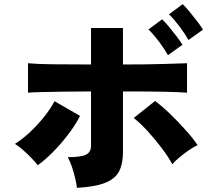

<svg xmlns="http://www.w3.org/2000/svg" viewBox="-20 -894 1040 926"><path d="M351 12Q349 -8 342.5 -35Q336 -62 327 -89Q318 -116 307 -136Q372 -136 395.5 -148.5Q419 -161 419 -191V-453Q353 -453 291.5 -452Q230 -451 183.5 -450Q137 -449 115 -447V-589Q155 -585 232 -584Q309 -583 419 -583V-759H573V-583Q694 -583 771 -585.5Q848 -588 882 -589V-447Q845 -450 774 -451.5Q703 -453 573 -453V-159Q573 -104 554.5 -68Q536 -32 488 -12.5Q440 7 351 12ZM162 -97Q150 -113 130.5 -133Q111 -153 90 -171.5Q69 -190 52 -200Q90 -224 126.5 -258.5Q163 -293 193.5 -331.5Q224 -370 243 -406L366 -335Q343 -290 308.5 -245Q274 -200 236 -161.5Q198 -123 162 -97ZM811 -102Q793 -136 761 -178.5Q729 -221 692.5 -261Q656 -301 625 -325L728 -407Q763 -381 801.5 -343.5Q840 -306 875.5 -266.5Q911 -227 933 -194Q913 -185 890 -169Q867 -153 846 -135.5Q825 -118 811 -102ZM790 -628Q772 -660 745.5 -695Q719 -730 696 -752L762 -801Q775 -789 794 -766Q813 -743 831.5 -719Q850 -695 860 -678ZM889 -701Q871 -733 844.5 -768Q818 -803 795 -825L861 -874Q874 -862 893 -839Q912 -816 930.5 -792Q949 -768 959 -751Z"/></svg>

Font: Zen Kaku Gothic New Black
Style: Regular
Weight: 900
Designer: Yoshimichi Ohira
Foundry: Positype
Version: Version 1.001